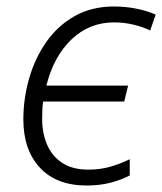

<svg xmlns="http://www.w3.org/2000/svg" viewBox="-20 -562 500 592"><path d="M247 10Q154 10 103 -45Q52 -100 52 -194Q52 -257 69.5 -319Q87 -381 122 -431.5Q157 -482 209.5 -512Q262 -542 332 -542Q366 -542 399.5 -535.5Q433 -529 460 -517L443 -468Q421 -479 391.5 -486Q362 -493 332 -493Q255 -493 200 -440Q145 -387 123 -298H375L363 -249H113Q111 -235 110.5 -221.5Q110 -208 110 -194Q110 -152 125 -116.5Q140 -81 171.5 -60Q203 -39 252 -39Q288 -39 318.5 -47.5Q349 -56 380 -71V-21Q353 -7 320 1.5Q287 10 247 10Z"/></svg>

Font: Noto Sans Light
Style: Italic
Weight: 300
Italic angle: -12°
Designer: Monotype Design Team
Foundry: Monotype Imaging Inc.
Version: Version 2.013; ttfautohint (v1.8.4.7-5d5b)